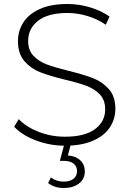

<svg xmlns="http://www.w3.org/2000/svg" viewBox="-20 -725 649 962"><path d="M306 5Q229 5 159.5 -21.5Q90 -48 51 -90L74 -128Q111 -89 173.5 -64.5Q236 -40 305 -40Q405 -40 456 -78Q507 -116 507 -177Q507 -224 480 -252Q453 -280 413 -295Q373 -310 305 -326Q228 -345 181.5 -363Q135 -381 102.5 -418.5Q70 -456 70 -519Q70 -570 97 -612.5Q124 -655 179.5 -680Q235 -705 318 -705Q376 -705 432 -688Q488 -671 529 -642L510 -601Q468 -630 417.5 -645Q367 -660 318 -660Q221 -660 171 -621Q121 -582 121 -520Q121 -473 148 -445Q175 -417 215 -402Q255 -387 324 -370Q401 -351 447 -333Q493 -315 525.5 -278.5Q558 -242 558 -180Q558 -129 530.5 -87Q503 -45 446 -20Q389 5 306 5ZM300 217Q253 217 221 192L235 164Q262 185 300 185Q330 185 348 171Q366 157 366 132Q366 109 349 95Q332 81 300 81H280L303 -6H336L320 54Q360 57 382.5 78.5Q405 100 405 134Q405 172 375.5 194.5Q346 217 300 217Z"/></svg>

Font: Hilab Light
Style: Regular
Weight: 300
Designer: Cristianderson Lima
Foundry: Cristianderson
Version: Version 1.0